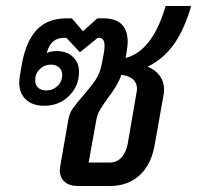

<svg xmlns="http://www.w3.org/2000/svg" viewBox="-20 -619 656 639"><path d="M616 -599 612 -585Q589 -512 555 -466.5Q521 -421 471 -397Q497 -387 511.5 -367Q526 -347 526 -322Q526 -312 525 -307L495 -138Q484 -72 445 -36Q406 0 346 0H239Q211 0 195 -14Q179 -28 179 -53Q179 -57 181 -69L208 -224Q211 -242 223 -259Q235 -276 257 -301Q284 -332 298.5 -354Q313 -376 318 -403L325 -439Q328 -454 328 -466Q328 -493 310 -493H305L246 -445L201 -493H192Q149 -493 136 -444L137 -443Q149 -449 168 -449Q202 -449 222.5 -430Q243 -411 243 -380Q243 -333 210 -300Q177 -267 127 -267Q88 -267 66 -288Q44 -309 44 -344Q44 -350 46 -366L53 -407Q67 -483 103 -520.5Q139 -558 202 -558H219L256 -515L304 -558H324Q405 -558 405 -479Q405 -468 401 -442L398 -426Q483 -448 527 -585L531 -599ZM97 -352Q97 -336 107 -327Q117 -318 134 -318Q156 -318 171.5 -333Q187 -348 187 -370Q187 -385 176.5 -394.5Q166 -404 150 -404Q128 -404 112.5 -389Q97 -374 97 -352ZM436 -323Q436 -363 384 -370Q372 -335 338 -291Q322 -269 313 -254Q304 -239 301 -222L275 -78H344Q368 -78 383.5 -94Q399 -110 405 -140L434 -309Q436 -319 436 -323Z"/></svg>

Font: Bai Jamjuree Medium
Style: Italic
Weight: 500
Italic angle: -10°
Version: Version 1.000; ttfautohint (v1.6)